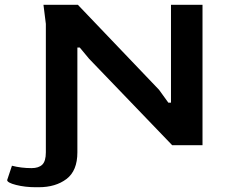

<svg xmlns="http://www.w3.org/2000/svg" viewBox="-20 -608 948 804"><path d="M10 146 30 86Q69 96 112 96Q142 96 157 81.5Q172 67 172 30V-508L162 -588H306L646 -232L685 -178H696V-588H828V0H701L353 -362L314 -409H304V30Q304 107 258.5 141.5Q213 176 142 176H129Q85 176 47.5 166.5Q10 157 10 146Z"/></svg>

Font: Gold
Style: Regular
Weight: 400
Designer: jaiki
Version: Version 1.000